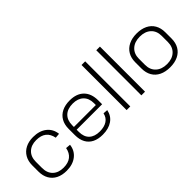

<svg xmlns="http://www.w3.org/2000/svg" viewBox="48 -1481 2228 2228"><g transform="rotate(-45 1162.0 -366.5)"><path d="M309 7Q235 7 181.5 -20Q128 -47 99 -98Q70 -149 70 -219V-321Q70 -390 99.5 -441Q129 -492 182.5 -519.5Q236 -547 309 -547Q411 -547 475 -497Q539 -447 549 -360L490 -355Q477 -425 432 -460.5Q387 -496 309 -496Q226 -496 177.5 -449Q129 -402 129 -321V-219Q129 -137 177 -90.5Q225 -44 309 -44Q386 -44 431.5 -80Q477 -116 490 -185L549 -180Q539 -94 474.5 -43.5Q410 7 309 7Z M902 7Q827 7 775 -19Q723 -45 695.5 -95.5Q668 -146 668 -219V-321Q668 -392 697 -442.5Q726 -493 780 -520Q834 -547 909 -547Q1022 -547 1083.5 -485.5Q1145 -424 1145 -312V-249H716V-294H1097L1087 -276V-325Q1087 -406 1039.5 -451Q992 -496 909 -496Q822 -496 774.5 -450Q727 -404 727 -321V-213Q727 -131 773 -87.5Q819 -44 903 -44Q978 -44 1024 -74.5Q1070 -105 1082 -163L1139 -159Q1123 -79 1060.5 -36Q998 7 902 7Z M1358 -740V0H1298V-740Z M1600 -740V0H1540V-740Z M2008 7Q1931 7 1875.5 -20Q1820 -47 1790.5 -98Q1761 -149 1761 -219V-321Q1761 -391 1791 -441.5Q1821 -492 1876.5 -519.5Q1932 -547 2008 -547Q2084 -547 2139.5 -520Q2195 -493 2224.5 -442Q2254 -391 2254 -321V-219Q2254 -149 2224.5 -98Q2195 -47 2139.5 -20Q2084 7 2008 7ZM2008 -45Q2094 -45 2144.5 -92Q2195 -139 2195 -220V-320Q2195 -402 2144.5 -448.5Q2094 -495 2008 -495Q1922 -495 1871 -448Q1820 -401 1820 -320V-220Q1820 -139 1871 -92Q1922 -45 2008 -45Z"/></g></svg>

Font: Pathway Extreme 28pt ExtraLight
Style: Regular
Weight: 250
Designer: Eduardo Rodriguez Tunni
Foundry: Eduardo Rodriguez Tunni
Version: Version 1.001;gftools[0.9.26]